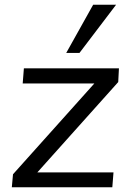

<svg xmlns="http://www.w3.org/2000/svg" viewBox="-20 -792 558 812"><path d="M483 -503 480 -445 138 -63H460L455 0H30L35 -55L379 -439H76L81 -503ZM316 -568H260L374 -772H471Z"/></svg>

Font: PRinguin Sans
Style: Italic
Weight: 400
Designer: Vernon Adams
Foundry: Vernon Adams
Version: ""